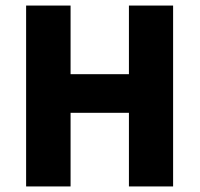

<svg xmlns="http://www.w3.org/2000/svg" viewBox="-20 -671 718 691"><path d="M74 0V-651H234V-404H444V-651H603V0H444V-265H234V0Z"/></svg>

Font: Source Sans 3 ExtraLight ExtraBold
Style: Regular
Weight: 800
Version: Version 3.052;hotconv 1.1.0;makeotfexe 2.6.0